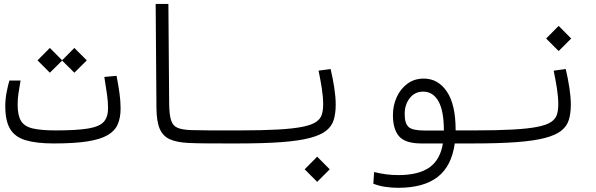

<svg xmlns="http://www.w3.org/2000/svg" viewBox="-20 -713 2970 957"><path d="M248.5 2Q160.6 2 107.4 -14.2Q54.2 -30.3 30.3 -70.6Q6.3 -110.8 6.3 -184.1Q6.3 -219.7 13.4 -255.4Q20.5 -291 26.9 -311.5H82.5Q77.1 -278.8 72.5 -250.5Q67.9 -222.2 67.9 -191.9Q67.9 -138.2 84.7 -110.4Q101.6 -82.5 143.1 -72.8Q184.6 -63 258.3 -63Q363.3 -63 419.7 -72.5Q476.1 -82 497.3 -106Q518.6 -129.9 518.6 -173.3Q518.6 -206.1 513.4 -241.9Q508.3 -277.8 500 -329.6L561 -335Q569.8 -289.1 575.4 -250Q581.1 -210.9 581.1 -172.4Q581.1 -127 567.1 -94Q553.2 -61 517.1 -39.8Q481 -18.6 416 -8.3Q351.1 2 248.5 2ZM350.6 -350.6 289.6 -411.1 228.5 -350.6 167 -412.1 228.5 -474.1 289.6 -412.6 350.6 -474.1 412.6 -412.1Z M1166 2Q1153.3 2 1140.9 2Q1128.4 2 1116.2 2Q1062.5 2 1012.7 1.7Q962.9 1.5 918 -0.5Q861.3 -3.4 826.7 -18.8Q792 -34.2 776.1 -71Q760.3 -107.9 759.8 -175.3L755.9 -693.4H819.3L823.2 -197.3Q823.7 -141.1 832.8 -113.3Q841.8 -85.4 865.7 -75.7Q889.6 -65.9 933.6 -64.5Q974.1 -63.5 1019.3 -63.2Q1064.5 -63 1121.1 -63Q1133.3 -63 1146 -63Q1158.7 -63 1171.9 -63Q1192.4 -63 1192.4 -33.7Q1192.4 2 1166 2Z M1166 2Q1153.3 2 1153.3 -33.7Q1153.3 -63 1171.9 -63Q1289.1 -63 1366 -67.4Q1442.9 -71.8 1488.3 -81.1Q1533.7 -90.3 1555.7 -105.5Q1577.6 -120.6 1584.2 -142.3Q1590.8 -164.1 1590.8 -192.4Q1590.8 -229 1584 -272.7Q1577.1 -316.4 1567.9 -360.8L1627.9 -369.1Q1639.2 -321.8 1646.2 -275.4Q1653.3 -229 1653.3 -191.4Q1653.3 -148.9 1643.8 -116.7Q1634.3 -84.5 1606.4 -62Q1578.6 -39.6 1524.7 -25.4Q1470.7 -11.2 1383.3 -4.6Q1295.9 2 1166 2ZM1561 193.4 1498.5 130.9 1561 67.9 1623.5 130.9Z M1964.4 223.1Q1932.6 223.1 1899.9 218.3Q1867.2 213.4 1840.8 202.6L1844.7 144.5Q1877.4 152.3 1905.8 156Q1934.1 159.7 1965.8 159.7Q2066.4 159.7 2120.4 121.6Q2174.3 83.5 2187.5 2H2079.6Q2001.5 2 1970 -32.7Q1938.5 -67.4 1938.5 -139.6Q1938.5 -186.5 1957 -228Q1975.6 -269.5 2010.3 -295.4Q2044.9 -321.3 2092.3 -321.3Q2163.6 -321.3 2207.3 -256.6Q2251 -191.9 2251 -66.4Q2251 -64.5 2251 -63H2343.8Q2369.6 -63 2377.9 -56.4Q2386.2 -49.8 2386.2 -31.2Q2386.2 -11.2 2374.8 -4.6Q2363.3 2 2336.4 2H2246.6Q2231.4 114.3 2161.9 168.7Q2092.3 223.1 1964.4 223.1ZM2192.4 -62.5Q2192.4 -160.6 2165.3 -208.5Q2138.2 -256.3 2089.4 -256.3Q2047.9 -256.3 2022.5 -224.1Q1997.1 -191.9 1997.1 -145Q1997.1 -98.1 2016.4 -80.3Q2035.6 -62.5 2094.2 -62.5Q2099.6 -62.5 2106 -62.5Q2112.3 -62.5 2118.7 -62.5Q2134.8 -62.5 2153.6 -62.5Q2172.4 -62.5 2192.4 -62.5Z M2337.9 2Q2325.2 2 2325.2 -33.7Q2325.2 -63 2343.8 -63Q2460.9 -63 2537.8 -67.4Q2614.7 -71.8 2660.2 -81.1Q2705.6 -90.3 2727.5 -105.5Q2749.5 -120.6 2756.1 -142.3Q2762.7 -164.1 2762.7 -192.4Q2762.7 -229 2755.9 -272.7Q2749 -316.4 2739.7 -360.8L2799.8 -369.1Q2811 -321.8 2818.1 -275.4Q2825.2 -229 2825.2 -191.4Q2825.2 -148.9 2815.7 -116.7Q2806.2 -84.5 2778.3 -62Q2750.5 -39.6 2696.5 -25.4Q2642.6 -11.2 2555.2 -4.6Q2467.8 2 2337.9 2ZM2764.6 -458.5 2702.1 -521 2764.6 -584 2827.1 -521Z"/></svg>

Font: Cascadia Mono PL Light
Style: Regular
Weight: 300
Monospace: yes
Designer: Aaron Bell
Foundry: Saja Typeworks
Version: Version 2404.023; ttfautohint (v1.8.4)